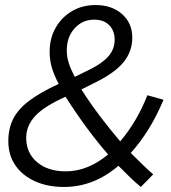

<svg xmlns="http://www.w3.org/2000/svg" viewBox="-20 -731 680 762"><path d="M588 -39 539 11Q517 -7 495 -28.5Q473 -50 450 -73Q352 11 234 11Q168 11 118 -12Q68 -35 40.5 -75.5Q13 -116 13 -171Q13 -220 32 -258.5Q51 -297 95 -330.5Q139 -364 213 -398Q194 -434 185.5 -463.5Q177 -493 177 -526Q177 -579 201 -621Q225 -663 266 -687Q307 -711 359 -711Q424 -711 464.5 -675Q505 -639 505 -582Q505 -527 470.5 -484.5Q436 -442 359 -404L303 -376Q338 -321 377.5 -269Q417 -217 457 -170Q523 -247 565 -353L629 -335Q576 -209 499 -124Q522 -101 544 -79.5Q566 -58 588 -39ZM245 -531Q245 -506 252.5 -482Q260 -458 277 -426L338 -456Q388 -481 411.5 -509Q435 -537 435 -573Q435 -609 413.5 -631Q392 -653 354 -653Q307 -653 276 -618.5Q245 -584 245 -531ZM84 -184Q84 -124 127 -87.5Q170 -51 241 -51Q286 -51 328.5 -68.5Q371 -86 409 -118Q368 -165 326.5 -221Q285 -277 240 -347Q155 -309 119.5 -270.5Q84 -232 84 -184Z"/></svg>

Font: Red Hat Display
Style: Italic
Weight: 400
Italic angle: -12°
Designer: Pentagram, MCKL
Foundry: Pentagram, MCKL
Version: Version 1.023; ttfautohint (v1.8.3)